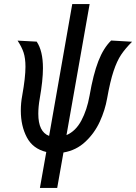

<svg xmlns="http://www.w3.org/2000/svg" viewBox="-20 -753 674 950"><path d="M209 -1Q142.5 -17 112.8 -73.5Q83 -130 83 -205.5Q83 -244 90 -280.5Q106 -370 106 -422.5Q106 -464.5 96.8 -492.8Q87.5 -521 67 -552L161.5 -547Q192.5 -501.5 192.5 -415.5Q192.5 -356 176.5 -264.5Q169.5 -225 169.5 -190Q169.5 -100.5 223 -80.5L337.5 -733H423.5L309 -84.5Q354.5 -104 382.5 -156.5Q410.5 -209 423 -279Q441.5 -386 466.8 -450.8Q492 -515.5 530 -552.5L633.5 -546.5Q600 -513 579.2 -482Q558.5 -451 541.8 -400.8Q525 -350.5 510 -266Q500 -208.5 474 -151.5Q448 -94.5 402.5 -51.8Q357 -9 294 1.5L263 177H177.5Z"/></svg>

Font: JuliaMono Medium
Style: Italic
Weight: 500
Italic angle: -9°
Monospace: yes
Designer: cormullion
Foundry: corm
Version: Version 0.054; ttfautohint (v1.8.4)